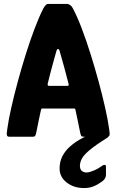

<svg xmlns="http://www.w3.org/2000/svg" viewBox="-20 -693 589 973"><path d="M27 0Q17 0 15 -8Q13 -16 17 -40Q23 -84 37 -146.5Q51 -209 70 -279Q89 -349 111 -419Q133 -489 156 -549.5Q179 -610 200 -651Q206 -661 211.5 -667Q217 -673 225 -673H324Q332 -670 338 -665.5Q344 -661 349 -651Q371 -610 394 -549.5Q417 -489 439 -419Q461 -349 480 -279Q499 -209 513 -146.5Q527 -84 533 -40Q537 -16 535 -8Q533 0 522 0H404Q395 0 391.5 -5Q388 -10 384 -32Q380 -54 373.5 -84Q367 -114 363 -133Q362 -141 360.5 -142Q359 -143 352 -143H198Q191 -143 190 -142Q189 -141 187 -133Q183 -114 176.5 -84Q170 -54 166 -32Q162 -10 158.5 -5Q155 0 146 0ZM230 -258H320Q327 -258 328 -260.5Q329 -263 327 -270Q317 -310 304.5 -355.5Q292 -401 282 -435Q280 -444 276 -444H272Q269 -444 266 -435Q260 -413 252 -385Q244 -357 236.5 -327.5Q229 -298 222 -270Q221 -263 222 -260.5Q223 -258 230 -258ZM406 260Q354 260 318 232Q282 204 282 161Q282 126 296.5 98Q311 70 337 47.5Q363 25 397 7Q408 1 421.5 -4Q435 -9 451 -9H522Q530 -9 530.5 -4.5Q531 0 524 5Q463 43 433 68.5Q403 94 394 112.5Q385 131 385 147Q385 167 396.5 174.5Q408 182 421 181Q436 180 458.5 170Q481 160 498 147Q504 142 510.5 142.5Q517 143 517 151V194Q517 212 497 227Q475 243 453.5 251.5Q432 260 406 260Z"/></svg>

Font: Glory Thin ExtraBold
Style: Regular
Weight: 800
Version: Version 1.011